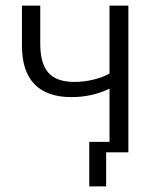

<svg xmlns="http://www.w3.org/2000/svg" viewBox="-20 -541 551 682"><path d="M297 121H357V0H436V-521H369V-280C341 -263 291 -250 245 -250C159 -250 123 -292 123 -387V-521H58V-378C58 -259 117 -196 234 -196C282 -196 327 -206 369 -226V-37H297Z"/></svg>

Font: FIGSv2-sans-serif
Style: Regular
Weight: 400
Designer: Matt McInerney, Pablo Impallari, Rodrigo Fuenzalida,Mirko Velimirovic
Foundry: Matt McInerney, Pablo Impallari, Rodrigo Fuenzalida
Version: Version 4.021;hotconv 1.0.109;makeotfexe 2.5.65596